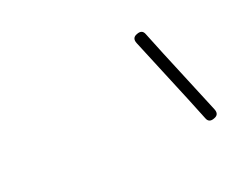

<svg xmlns="http://www.w3.org/2000/svg" viewBox="-50 -595 453 362"><g transform="rotate(-20 177.0 -414.0)"><path d="M246 -513Q258 -518 262 -507Q280 -462 298.5 -418Q317 -374 335 -330Q335 -330 335 -330Q335 -330 335 -330Q340 -318 329 -314Q317 -309 313 -320Q295 -365 276.5 -409Q258 -453 240 -497Q235 -509 246 -513Z"/></g></svg>

Font: FRB American Cursive Light
Style: Italic
Weight: 300
Italic angle: -25°
Version: Version 2.0;Modular Font Editor K font №1